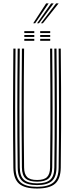

<svg xmlns="http://www.w3.org/2000/svg" viewBox="-20 -1080 427 1106"><path d="M193.8 6Q121.5 6 89.8 -21.9Q58 -49.8 57 -113.8Q56 -198.5 55.5 -283.8Q55 -369 55.1 -454.9Q55.2 -540.8 55.8 -627.1Q56.2 -713.5 57 -800H69.5Q68.8 -717.2 68.1 -632.4Q67.5 -547.5 67.5 -461.4Q67.5 -375.2 68 -288.4Q68.5 -201.5 69.5 -114Q70.2 -54.2 99.6 -29Q129 -3.8 193.8 -3.8Q258 -3.8 287.5 -28.9Q317 -54 317.8 -114Q319 -198.8 319.4 -284Q319.8 -369.2 319.8 -455Q319.8 -540.8 319.1 -627.1Q318.5 -713.5 317.8 -800H330Q331.2 -684.5 331.8 -570.8Q332.2 -457 331.9 -343.2Q331.5 -229.5 330 -113.8Q329 -49.8 297.4 -21.9Q265.8 6 193.8 6ZM193.8 -13.8Q134.8 -13.8 108.6 -37Q82.5 -60.2 81.8 -114.2Q80.8 -199.2 80.2 -284.5Q79.8 -369.8 79.8 -455.4Q79.8 -541 80.4 -627.1Q81 -713.2 81.8 -800H94Q93.2 -716.8 92.6 -631.6Q92 -546.5 92 -460.4Q92 -374.2 92.5 -287.6Q93 -201 94 -114.2Q94.8 -65.2 118.1 -44.5Q141.5 -23.8 193.8 -23.8Q245.8 -23.8 269.1 -44.5Q292.5 -65.2 293 -114.2Q294.2 -199 294.6 -284.2Q295 -369.5 295 -455.2Q295 -541 294.4 -627.1Q293.8 -713.2 293 -800H305.5Q306.2 -713.5 306.9 -628.1Q307.5 -542.8 307.5 -457.5Q307.5 -372.2 307.1 -286.6Q306.8 -201 305.5 -114.2Q304.8 -60.2 278.5 -37Q252.2 -13.8 193.8 -13.8ZM193.8 -33.5Q147.8 -33.5 127.2 -52.2Q106.8 -71 106.2 -114.5Q104.8 -228.2 104.5 -342Q104.2 -455.8 104.8 -570.1Q105.2 -684.5 106.2 -800H118.8Q118 -717 117.4 -631.9Q116.8 -546.8 116.8 -460.5Q116.8 -374.2 117.2 -287.5Q117.8 -200.8 118.8 -114.8Q119.2 -77.2 136.2 -60.2Q153.2 -43.2 193.8 -43.2Q234 -43.2 251 -60.2Q268 -77.2 268.5 -114.8Q270 -228.5 270.4 -342.1Q270.8 -455.8 270.2 -570.1Q269.8 -684.5 268.5 -800H280.8Q281.5 -713.5 282.1 -627.9Q282.8 -542.2 282.8 -456.9Q282.8 -371.5 282.4 -286.1Q282 -200.8 280.8 -114.5Q280.2 -70.5 259.8 -52Q239.2 -33.5 193.8 -33.5ZM211.5 -889.5V-900.8H269.2V-889.5ZM120 -845V-856.2H177.5V-845ZM120 -867.2V-878.5H177.5V-867.2ZM120 -889.5V-900.8H177.5V-889.5ZM211.5 -845V-856.2H269.2V-845ZM211.5 -867.2V-878.5H269.2V-867.2ZM171.2 -945.8 245.8 -1060.5H260.2L182.5 -945.8ZM215.5 -945.8 303.2 -1060.5H317.8L226.8 -945.8ZM193.5 -945.8 274.5 -1060.5H289L204.5 -945.8Z"/></svg>

Font: Big Shoulders Inline Text Thin Light
Style: Regular
Weight: 300
Version: Version 2.002